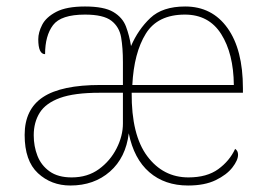

<svg xmlns="http://www.w3.org/2000/svg" viewBox="-20 -562 823 592"><path d="M197 10Q138 10 97 -28Q56 -66 56 -146Q56 -225 112.5 -262.5Q169 -300 290 -300H359V-371Q359 -414 353.5 -446.5Q348 -479 323.5 -498Q299 -517 242 -517Q168 -517 143.5 -484.5Q119 -452 119 -395Q98 -395 98 -441Q98 -462 110 -485.5Q122 -509 153.5 -525.5Q185 -542 242 -542Q301 -542 329.5 -525Q358 -508 368.5 -480Q379 -452 384 -420Q406 -471 443.5 -506.5Q481 -542 551 -542Q634 -542 681.5 -475.5Q729 -409 729 -290V-276H386Q385 -146 434 -80.5Q483 -15 561 -15Q618 -15 653 -40.5Q688 -66 705 -103Q714 -97 714 -85Q714 -68 696.5 -45.5Q679 -23 645 -6.5Q611 10 560 10Q488 10 440.5 -31Q393 -72 377 -151Q368 -76 319 -33Q270 10 197 10ZM701 -300Q700 -397 662 -457Q624 -517 550 -517Q466 -517 429.5 -458Q393 -399 388 -300ZM201 -15Q250 -15 285 -40.5Q320 -66 339.5 -104.5Q359 -143 359 -181V-276H287Q209 -276 165 -260Q121 -244 102.5 -214.5Q84 -185 84 -145Q84 -111 95.5 -81.5Q107 -52 133 -33.5Q159 -15 201 -15Z"/></svg>

Font: Noto Serif Tamil Thin
Style: Regular
Weight: 100
Designer: Indian Type Foundry, Tom Grace, and the Monotype Design Team
Foundry: Monotype Imaging Inc.
Version: Version 2.004; ttfautohint (v1.8.4.7-5d5b)